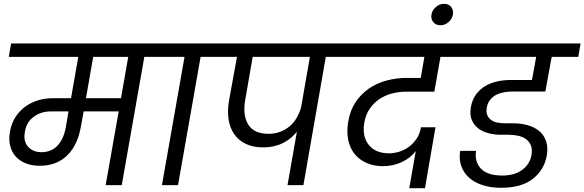

<svg xmlns="http://www.w3.org/2000/svg" viewBox="-20 -967 3053 1003"><path d="M197 -172Q248 -172 280.5 -206.5Q313 -241 324 -304L338 -385H246Q194 -385 156 -357Q118 -329 110 -278Q101 -229 126.5 -200.5Q152 -172 197 -172ZM650 -670H467L429 -454H612ZM38 -740H877L865 -670H734L616 0H532L600 -385H417L403 -308Q386 -208 330.5 -154.5Q275 -101 188 -101Q146 -101 114 -114Q82 -127 61.5 -150Q41 -173 33 -206Q25 -239 32 -278Q39 -321 59.5 -353.5Q80 -386 110 -408.5Q140 -431 177.5 -442.5Q215 -454 256 -454H351L389 -670H26Z M944 -670H812L824 -740H1171L1159 -670H1028L910 0H826Z M1383 -268Q1417 -268 1445 -279Q1473 -290 1494.5 -308.5Q1516 -327 1530.5 -352.5Q1545 -378 1553 -407L1599 -670H1300L1261 -445Q1247 -364 1277 -316Q1307 -268 1383 -268ZM1118 -740H1826L1814 -670H1682L1565 0H1482L1531 -279Q1501 -241 1456.5 -219Q1412 -197 1355 -197Q1303 -197 1265 -215Q1227 -233 1204 -265.5Q1181 -298 1174 -343.5Q1167 -389 1177 -445L1218 -670H1106Z M1775 -740H2437L2424 -670H2281L2249 -488H2101Q2062 -488 2025.5 -478Q1989 -468 1960 -448Q1931 -428 1910.5 -397.5Q1890 -367 1883 -326Q1871 -254 1906.5 -210Q1942 -166 2013 -166Q2037 -166 2064 -174Q2091 -182 2114 -198.5Q2137 -215 2155 -240.5Q2173 -266 2179 -302H2255L2200 16H2118L2152 -178Q2125 -142 2079.5 -120.5Q2034 -99 1980 -99Q1934 -99 1896.5 -115Q1859 -131 1834 -161Q1809 -191 1799.5 -234Q1790 -277 1799 -331Q1809 -391 1838 -434Q1867 -477 1908 -505Q1949 -533 2000 -546.5Q2051 -560 2106 -560H2178L2197 -670H1762Z M2281 -835Q2257 -835 2243.5 -851.5Q2230 -868 2234 -891Q2238 -914 2257 -930.5Q2276 -947 2299 -947Q2324 -947 2337 -930.5Q2350 -914 2346 -891Q2342 -868 2323 -851.5Q2304 -835 2281 -835Z M2386 -740H3013L3001 -670H2862L2829 -489H2659Q2638 -489 2616 -485.5Q2594 -482 2575 -473Q2556 -464 2542 -447.5Q2528 -431 2523 -406Q2519 -383 2525 -367Q2531 -351 2544.5 -341Q2558 -331 2576.5 -327Q2595 -323 2616 -323H2660Q2699 -323 2734.5 -313.5Q2770 -304 2795.5 -283.5Q2821 -263 2832.5 -230.5Q2844 -198 2836 -152Q2822 -78 2762.5 -32Q2703 14 2598 14Q2542 14 2499 -0.5Q2456 -15 2428.5 -40.5Q2401 -66 2389 -101.5Q2377 -137 2384 -179H2467Q2458 -123 2492 -86.5Q2526 -50 2604 -50Q2669 -50 2708.5 -80Q2748 -110 2756 -155Q2762 -186 2753.5 -207Q2745 -228 2727.5 -240.5Q2710 -253 2686 -258Q2662 -263 2635 -263H2595Q2565 -263 2534 -270.5Q2503 -278 2480 -295Q2457 -312 2445 -339.5Q2433 -367 2440 -408Q2447 -447 2467 -474Q2487 -501 2515 -517.5Q2543 -534 2577 -541.5Q2611 -549 2645 -549H2759L2781 -670H2374Z"/></svg>

Font: SVN-Poppins
Style: Italic
Weight: 400
Italic angle: -10°
Designer: Ninad Kale (Devanagari), Jonny Pinhorn (Latin)
Foundry: Indian Type Foundry
Version: Version 3.002 2017; ttfautohint (v1.8.3)